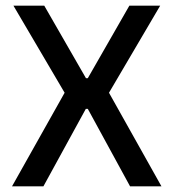

<svg xmlns="http://www.w3.org/2000/svg" viewBox="-20 -659 614 679"><path d="M22.5 0 215 -342.5V-320L27.5 -639H136.5L284 -382.5H290.5L437.5 -639H546.5L359 -320V-342.5L551 0H440L290.5 -274H283.5L133.5 0Z"/></svg>

Font: Anek Odia Medium
Style: Regular
Weight: 500
Designer: Yesha Goshar & Mahesh Sahu (Odia), Yesha Goshar (Latin)
Foundry: Ek Type
Version: Version 1.003